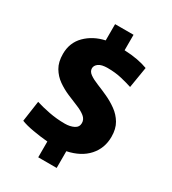

<svg xmlns="http://www.w3.org/2000/svg" viewBox="-204 -868 951 1064"><g transform="rotate(30 271.5 -336.0)"><path d="M508 -211Q508 -138 462 -86.5Q416 -35 331 -17V90H213V-11Q167 -15 118 -23.5Q69 -32 40 -44L59 -176Q97 -164 146 -154.5Q195 -145 247 -145Q280 -145 304 -157Q328 -169 328 -195Q328 -219 307.5 -235.5Q287 -252 254.5 -265Q222 -278 186 -293.5Q150 -309 118 -331.5Q86 -354 65.5 -388.5Q45 -423 45 -475Q45 -547 92.5 -594.5Q140 -642 213 -658V-762H331V-663Q378 -661 415 -654Q452 -647 481 -636L459 -502Q432 -511 390.5 -521Q349 -531 300 -531Q260 -531 242 -517.5Q224 -504 224 -486Q224 -466 244.5 -451.5Q265 -437 297.5 -424Q330 -411 366 -394.5Q402 -378 434.5 -354.5Q467 -331 487.5 -296.5Q508 -262 508 -211Z"/></g></svg>

Font: Murecho ExtraBold
Style: Regular
Weight: 800
Designer: Neil Summerour
Foundry: Positype
Version: Version 1.010; ttfautohint (v1.8.3)